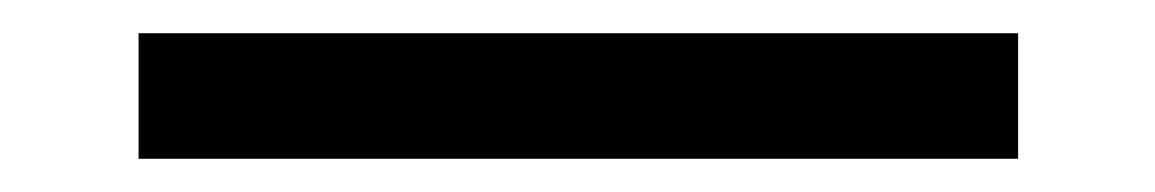

<svg xmlns="http://www.w3.org/2000/svg" viewBox="-20 24 692 115"><path d="M63 119.1V43.9H589.8V119.1Z"/></svg>

Font: Montagu Slab 144pt Medium
Style: Regular
Weight: 500
Designer: Florian Karsten
Foundry: Florian Karsten
Version: Version 1.000